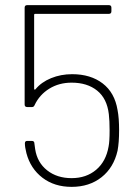

<svg xmlns="http://www.w3.org/2000/svg" viewBox="-20 -720 542 748"><path d="M83 -123Q77 -147 77 -160V-162Q77 -171 86 -171H104Q114 -171 114 -161L117 -139Q125 -87 163.5 -56.5Q202 -26 259 -26Q316 -26 354.5 -58.5Q393 -91 403 -149Q407 -168 407 -212Q407 -250 404 -275Q397 -336 358.5 -367Q320 -398 259 -398Q210 -398 172 -374.5Q134 -351 115 -311Q112 -303 105 -303H86Q76 -303 76 -313V-690Q76 -700 86 -700H404Q414 -700 414 -690V-676Q414 -666 404 -666H117Q113 -666 113 -662V-374Q113 -372 114.5 -371Q116 -370 118 -372Q141 -400 179 -415.5Q217 -431 261 -431Q333 -431 380 -395Q427 -359 438 -291Q444 -261 444 -212Q444 -165 438 -133Q423 -67 375.5 -29.5Q328 8 259 8Q192 8 145.5 -27.5Q99 -63 83 -123Z"/></svg>

Font: Barlow GEO Extra Light
Style: Regular
Weight: 200
Designer: Jeremy Tribby
Foundry: Tribby Type
Version: Version 1.408